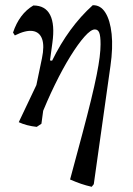

<svg xmlns="http://www.w3.org/2000/svg" viewBox="-20 -480 511 737"><path d="M332 237Q310 232 291 225.5Q272 219 249 209Q276 109 296 34Q316 -41 329.5 -96.5Q343 -152 351 -192Q359 -232 362.5 -260.5Q366 -289 366 -310Q366 -342 361 -354.5Q356 -367 344 -367Q329 -367 304.5 -339.5Q280 -312 250.5 -264.5Q221 -217 190.5 -154.5Q160 -92 133 -23L121 7Q102 5 84.5 0.5Q67 -4 52 -11L165 -249L180 -247Q243 -376 336 -460Q366 -461 384.5 -431.5Q403 -402 408.5 -349.5Q414 -297 404 -227L340 227ZM121 7 91 -16 141 -256Q151 -304 141.5 -330.5Q132 -357 105.5 -361Q79 -365 37 -344L30 -355Q54 -427 108 -459Q154 -459 172.5 -422.5Q191 -386 181 -315L139 -5Z"/></svg>

Font: Alegreya
Style: Italic
Weight: 400
Italic angle: -7°
Designer: Juan Pablo del Peral
Foundry: Huerta Tipografica
Version: Version 2.009